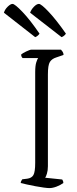

<svg xmlns="http://www.w3.org/2000/svg" viewBox="-58 -962 393 982"><path d="M195 0Q186 0 166.5 -2.5Q147 -5 123.5 -9.5Q100 -14 79.5 -18.5Q59 -23 48 -26Q48 -32 51 -37Q54 -42 56 -45L81 -48Q104 -51 113 -67Q122 -83 122 -129V-592Q122 -626 127.5 -643Q133 -660 137 -665H58Q51 -670 50 -683Q56 -689 75.5 -698.5Q95 -708 103 -708H254Q258 -704 262.5 -697Q267 -690 267 -681L229 -668Q207 -661 197 -645Q187 -629 187 -581V-112Q187 -90 182 -74Q177 -58 173 -53L260 -44Q262 -42 264 -37Q266 -32 266 -26Q251 -15 231 -7.5Q211 0 195 0ZM122 -772 -38 -897Q-33 -914 -18.5 -928Q-4 -942 6 -942Q18 -942 57.5 -900.5Q97 -859 144 -790Q142 -786 136 -780.5Q130 -775 122 -772ZM257 -772 96 -897Q102 -914 116 -928Q130 -942 141 -942Q153 -942 192 -900.5Q231 -859 279 -790Q277 -786 271 -780.5Q265 -775 257 -772Z"/></svg>

Font: Texturina 72pt ExtraLight
Style: Regular
Weight: 200
Designer: Guillermo Torres Carreño
Foundry: Omnibus-Type
Version: Version 1.002; ttfautohint (v1.8.3)